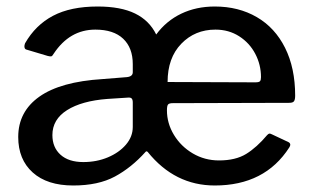

<svg xmlns="http://www.w3.org/2000/svg" viewBox="-20 -560 964 590"><path d="M493 -221Q493 -181 514.5 -145.5Q536 -110 572.5 -88.5Q609 -67 653 -67Q704 -67 736.5 -87Q769 -107 801 -145Q805 -149 807.5 -149.5Q810 -150 816 -147L867 -123Q872 -120 872 -115Q872 -112 869 -107Q794 10 640 10Q517 10 434 -93Q430 -97 427 -93Q384 -45 333 -17.5Q282 10 205 10Q125 10 80.5 -30Q36 -70 36 -139Q36 -217 101 -263Q166 -309 295 -317L370 -323Q388 -325 388 -338V-363Q388 -413 358.5 -441Q329 -469 273 -469Q194 -469 145 -395Q141 -388 138 -387Q135 -386 127 -388L60 -408Q55 -410 55 -418Q55 -421 57 -427Q89 -483 143 -511.5Q197 -540 280 -540Q351 -540 395 -518.5Q439 -497 460 -454Q491 -496 537 -518Q583 -540 640 -540Q713 -540 769 -507.5Q825 -475 856 -413Q887 -351 887 -266Q887 -254 883.5 -249Q880 -244 869 -244L511 -243Q500 -243 496.5 -239Q493 -235 493 -221ZM495 -308 765 -307Q776 -307 779 -310.5Q782 -314 782 -323Q782 -361 764.5 -394.5Q747 -428 715 -448.5Q683 -469 642 -469Q579 -469 537 -425.5Q495 -382 495 -308ZM372 -260 310 -256Q231 -250 186 -221.5Q141 -193 141 -145Q141 -107 166 -84.5Q191 -62 236 -62Q277 -62 311.5 -76.5Q346 -91 367 -115.5Q388 -140 388 -170V-245Q388 -254 384.5 -257.5Q381 -261 372 -260Z"/></svg>

Font: Libre Franklin Medium
Style: Regular
Weight: 500
Designer: Pablo Impallari, Rodrigo Fuenzalida
Foundry: Impallari Type
Version: Version 1.002; ttfautohint (v1.5)